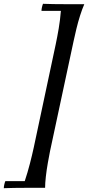

<svg xmlns="http://www.w3.org/2000/svg" viewBox="-84 -822 463 1009"><path d="M209 -590 93 -45Q85 -8 73 38.5Q61 85 46 130H-56Q-59 137 -61.5 148Q-64 159 -64 167Q-37 166 -9 165.5Q19 165 58 165Q97 165 153 165Q153 141 157 105.5Q161 70 167.5 33.5Q174 -3 179 -28L303 -607Q309 -635 317.5 -670.5Q326 -706 337 -740.5Q348 -775 359 -800Q303 -800 264 -800Q225 -800 197 -800.5Q169 -801 142 -802Q139 -795 136.5 -784Q134 -773 134 -765H236Q232 -716 224.5 -672Q217 -628 209 -590Z"/></svg>

Font: Poltawski Nowy
Style: Italic
Weight: 400
Italic angle: -12°
Designer: Adam Pótawski, Mateusz Machalski, Borys Kosmynka, Ania Wieluska
Foundry: Capitalics.wtf
Version: Version 1.001;gftools[0.9.25]